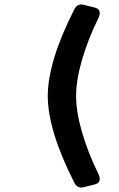

<svg xmlns="http://www.w3.org/2000/svg" viewBox="-20 -789 540 868"><path d="M427 2Q431 11 431 20Q431 39 408 45L359 57Q351 59 348 59Q327 59 316 37Q196 -200 196 -355Q196 -510 316 -747Q327 -769 348 -769Q351 -769 359 -767L408 -755Q431 -749 431 -730Q431 -721 427 -712Q378 -612 351 -519.5Q324 -427 324 -355Q324 -283 351 -190.5Q378 -98 427 2Z"/></svg>

Font: Yusei Magic
Style: Regular
Weight: 400
Designer: Tanukizamurai
Foundry: Yusei Magic Project
Version: Version 1.200